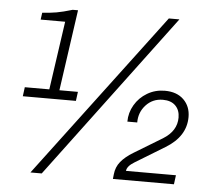

<svg xmlns="http://www.w3.org/2000/svg" viewBox="-50 -741 878 796"><g transform="rotate(5 389.0 -343.5)"><path d="M195 -350H272L267 -312H46L51 -350H153L194 -635H92L96 -664Q129 -666 155 -670.5Q181 -675 221 -687H243ZM621 -686H665L152 0H105ZM738 -286Q738 -205 654 -154L531 -79Q501 -61 499 -41H707L702 -3H448L450 -22Q453 -53 471.5 -75.5Q490 -98 523 -118L640 -189Q697 -224 697 -280Q697 -311 678.5 -329.5Q660 -348 626 -348Q584 -348 556 -318Q528 -288 528 -245H487Q487 -282 506 -314.5Q525 -347 558 -366.5Q591 -386 631 -386Q681 -386 709.5 -358Q738 -330 738 -286Z"/></g></svg>

Font: Chivo Thin Italic
Style: Regular
Weight: 100
Italic angle: -8.05°
Designer: Hector Gatti
Foundry: Omnibus-Type
Version: Version 1.007